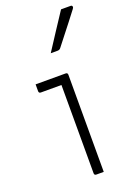

<svg xmlns="http://www.w3.org/2000/svg" viewBox="-157 -896 672 957"><g transform="rotate(-20 178.5 -417.0)"><path d="M170 -11V-479H61Q50 -479 50 -490V-526H209Q220 -526 220 -515V0H181Q170 0 170 -11ZM297 -834H347Q355 -834 356.5 -828Q358 -822 353 -816Q330 -786 311.5 -762Q293 -738 273.5 -713.5Q254 -689 227 -654Q221 -646 210 -646H174Q203 -691 234.5 -739Q266 -787 297 -834Z"/></g></svg>

Font: Recursive Sn Lnr St Lt
Style: Regular
Weight: 300
Version: Version 1.079;hotconv 1.0.112;makeotfexe 2.5.65598; ttfautoh